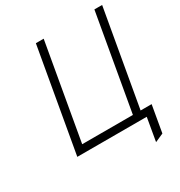

<svg xmlns="http://www.w3.org/2000/svg" viewBox="-197 -836 1059 1128"><g transform="rotate(-30 332.5 -272.0)"><path d="M88.5 0 211.5 -700H264.5L150.5 -50H494.5L608.5 -700H661L538 0ZM532.5 156.5 559.5 0H517.5L526.5 -50H621.5L590 131Z"/></g></svg>

Font: Overpass ExtraLight
Style: Italic
Weight: 250
Italic angle: -10°
Designer: Delve Withrington, Dave Bailey, Thomas Jockin
Foundry: Delve Fonts LLC
Version: Version 4.000